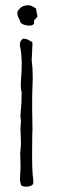

<svg xmlns="http://www.w3.org/2000/svg" viewBox="-20 -731 229 733"><path d="M110 -652V-641Q104 -630 80 -634.5Q56 -639 55 -656Q44 -670 47 -689Q49 -690 53.5 -696Q58 -702 62 -704Q71 -711 91 -711Q101 -710 118 -698Q118 -693 123 -668Q122 -665 117 -660.5Q112 -656 110 -652ZM107 -44V-30Q103 -21 87.5 -19Q72 -17 62 -22Q58 -30 57 -39Q56 -48 57 -62.5Q58 -77 58 -80Q59 -93 58 -115.5Q57 -138 57 -145Q57 -150 58.5 -162Q60 -174 60 -180Q60 -198 58 -238Q58 -243 59 -253Q60 -263 60 -268Q60 -272 59 -279Q58 -286 58 -290L62 -340Q62 -374 63 -377Q58 -391 60 -424Q67 -498 58 -547Q51 -573 68 -583Q78 -584 90 -578Q91 -576 97.5 -573.5Q104 -571 104 -566Q104 -555 102.5 -533.5Q101 -512 101 -501Q101 -496 102.5 -485.5Q104 -475 104 -470Q106 -432 104 -402Q104 -396 103.5 -386Q103 -376 103 -370Q102 -341 104 -233Q103 -230 103 -194Q101 -80 107 -44Z"/></svg>

Font: FuturaRenner Light
Style: Regular
Weight: 300
Designer: BSozoo
Foundry: BSozoo
Version: Version 1.001;PS 001.001;hotconv 1.0.70;makeotf.lib2.5.58329